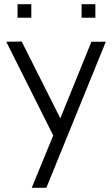

<svg xmlns="http://www.w3.org/2000/svg" viewBox="-20 -700 537 920"><path d="M132 200 235 -51 10 -500 84 -501 269 -133 418 -500H487L202 200ZM64 -615V-680H130V-615ZM371 -615V-680H437V-615Z"/></svg>

Font: Panamera
Style: Regular
Weight: 400
Designer: Bastien Sozeau
Foundry: NBR — Bastien Sozeau
Version: Version 3.002; ttfautohint (v1.8.4.7-5d5b);gftools[0.9.33]